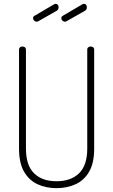

<svg xmlns="http://www.w3.org/2000/svg" viewBox="-20 -973 589 999"><path d="M274 6Q219 6 175 -14.5Q131 -35 105 -80Q79 -125 79 -200V-714Q79 -723 84.5 -727Q90 -731 97 -731Q104 -731 109.5 -727Q115 -723 115 -714V-200Q115 -113 157 -71.5Q199 -30 274 -30Q349 -30 391.5 -71.5Q434 -113 434 -200V-714Q434 -723 439.5 -727Q445 -731 452 -731Q459 -731 464.5 -727Q470 -723 470 -714V-200Q470 -125 444 -80Q418 -35 373.5 -14.5Q329 6 274 6ZM318 -860Q311 -860 305 -865.5Q299 -871 299 -878Q299 -887 307 -891L409 -951Q411 -952 413 -952.5Q415 -953 416 -953Q424 -953 428 -947.5Q432 -942 432 -935Q432 -923 422 -917L327 -863Q323 -860 318 -860ZM171 -860Q164 -860 158 -865.5Q152 -871 152 -878Q152 -887 160 -891L262 -951Q264 -952 266 -952.5Q268 -953 269 -953Q277 -953 281 -947.5Q285 -942 285 -935Q285 -923 275 -917L180 -863Q176 -860 171 -860Z"/></svg>

Font: Dosis ExtraLight ExtraLight
Style: Regular
Weight: 250
Version: Version 3.001; ttfautohint (v1.8.2)